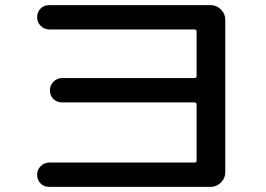

<svg xmlns="http://www.w3.org/2000/svg" viewBox="-20 -735 1040 750"><path d="M739 -100Q748 -100 748 -108V-326Q748 -335 739 -335H222Q202 -335 188.5 -348.5Q175 -362 175 -382Q175 -402 189 -416Q203 -430 222 -430H739Q748 -430 748 -438V-611Q748 -620 739 -620H172Q153 -620 139 -634Q125 -648 125 -668Q125 -688 138.5 -701.5Q152 -715 172 -715H803Q826 -715 843 -698Q860 -681 860 -658V-62Q860 -39 843 -22Q826 -5 803 -5H172Q152 -5 138.5 -18.5Q125 -32 125 -52Q125 -72 139 -86Q153 -100 172 -100Z"/></svg>

Font: Rounded Mplus 1c Medium
Style: Regular
Weight: 500
Version: Version 1.059.20150529